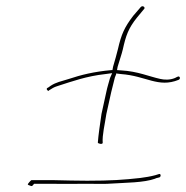

<svg xmlns="http://www.w3.org/2000/svg" viewBox="-20 -645 610 630"><path d="M136 -357C129 -353 138 -345 140 -347V-348L153 -356C160 -360 167 -362 173 -364C217 -378 263 -395 326 -402L348 -405L341 -389C337 -374 332 -359 329 -344L313 -271C308 -237 303 -203 301 -177C301 -174 316 -170 317 -176C315 -202 324 -237 329 -271L345 -343C349 -359 353 -376 357 -391L361 -401V-404L377 -402C460 -396 499 -356 566 -383C570 -385 571 -388 570 -391C567 -397 562 -393 554 -389C537 -382 519 -383 506 -386C469 -394 432 -411 378 -414L364 -415L366 -426C372 -447 379 -466 383 -483C393 -528 401 -552 430 -588C438 -598 447 -608 454 -617C456 -622 448 -628 442 -622L417 -593C388 -555 378 -532 367 -484C363 -467 357 -447 351 -426L349 -415H346C288 -410 245 -399 206 -386C180 -378 164 -375 147 -364L137 -357ZM71 -40 73 -38C88 -32 84 -34 92 -42H150C191 -41 233 -42 264 -42C296 -42 320 -41 334 -42C395 -46 451 -45 490 -59L491 -60L503 -63C509 -65 508 -76 502 -74L489 -70C474 -66 456 -63 440 -61C387 -55 343 -52 266 -52C235 -52 193 -53 152 -54H83C80 -52 72 -43 71 -40ZM146 -364H147ZM503 -63Z"/></svg>

Font: Stray Cat
Style: HlExtObl
Weight: 100
Version: Version 1.0